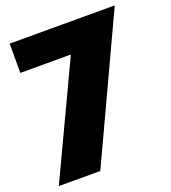

<svg xmlns="http://www.w3.org/2000/svg" viewBox="-133 -825 825 924"><g transform="rotate(-20 280.0 -362.5)"><path d="M560.1 -725.1 222.2 0H9.8L280.8 -575.2H22V-725.1Z"/></g></svg>

Font: Stilu Bold
Style: Regular
Weight: 700
Designer: Genilson Lima Santos
Foundry: Genilson Lima Santos
Version: Version 1.200;PS 001.200;hotconv 1.0.88;makeotf.lib2.5.64775